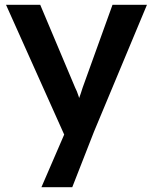

<svg xmlns="http://www.w3.org/2000/svg" viewBox="-20 -547 635 797"><path d="M152 230 264 -29 265 53 5 -527H147L292 -183Q299 -170 306 -148.5Q313 -127 318 -106L293 -98Q300 -117 308 -138.5Q316 -160 323 -183L447 -527H590L370 0L280 230Z"/></svg>

Font: Mach Medium
Style: Regular
Weight: 500
Version: Version 1.002